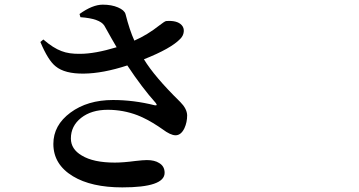

<svg xmlns="http://www.w3.org/2000/svg" viewBox="-20 -772 1540 824"><path d="M504.9 32.2Q372.1 32.2 293 -15.6Q209 -66.4 209 -154.3Q209 -234.4 282.2 -288.6Q355.5 -342.8 464.8 -342.8Q553.7 -342.8 643.6 -320.3Q658.2 -317.4 648.4 -330.1Q589.8 -395.5 526.4 -491.2Q421.9 -457 339.8 -456.1Q257.8 -455.1 218.8 -487.3Q186.5 -512.7 153.3 -591.8L166 -602.5Q209 -565.4 244.1 -552.7Q276.4 -540 324.2 -541Q386.7 -541 480.5 -569.3Q473.6 -582 459 -606.4Q436.5 -647.5 427.7 -662.1Q408.2 -692.4 325.2 -698.2L321.3 -711.9Q377 -752 420.9 -752Q459 -752 486.3 -740.2Q513.7 -728.5 518.6 -711.9Q536.1 -642.6 556.6 -597.7Q612.3 -622.1 664.1 -663.1Q685.5 -679.7 692.4 -681.6Q740.2 -685.5 759.8 -664.1Q770.5 -652.3 768.6 -635.3Q766.6 -618.2 753.9 -605.5Q713.9 -563.5 597.7 -517.6Q642.6 -443.4 751 -336.9Q752.9 -335 753.9 -334Q782.2 -305.7 783.2 -277.3Q783.2 -247.1 771.5 -221.7Q756.8 -191.4 733.4 -191.4Q711.9 -191.4 676.8 -217.8Q665 -225.6 658.2 -230.5Q610.4 -261.7 570.3 -277.3Q508.8 -300.8 442.4 -300.8Q372.1 -300.8 328.1 -266.1Q284.2 -231.4 284.2 -177.7Q284.2 -131.8 331.1 -104.5Q380.9 -74.2 472.7 -74.2Q508.8 -74.2 560.5 -81.1Q594.7 -85 610.4 -85Q643.6 -85 663.1 -72.3Q686.5 -58.6 686.5 -30.3Q686.5 32.2 504.9 32.2Z"/></svg>

Font: Bpmf GenRyu Min B
Style: B
Weight: 700
Foundry: But Ko
Version: Version 1.320